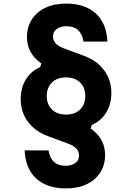

<svg xmlns="http://www.w3.org/2000/svg" viewBox="-20 -838 740 1076"><path d="M252 5Q266 91 347 91Q381 91 402 75.5Q423 60 423 34Q423 -9 367 -31L249 -75Q176 -102 136 -156.5Q96 -211 96 -283Q96 -345 124.5 -392Q153 -439 205 -462L212 -482Q131 -539 131 -630Q131 -686 158 -728.5Q185 -771 234.5 -794.5Q284 -818 350 -818Q456 -818 516.5 -763Q577 -708 582 -605H448Q434 -691 353 -691Q319 -691 298 -675.5Q277 -660 277 -634Q277 -591 333 -569L451 -525Q524 -498 564 -443.5Q604 -389 604 -317Q604 -255 575.5 -208Q547 -161 495 -138L488 -118Q569 -61 569 30Q569 86 542 128.5Q515 171 465.5 194.5Q416 218 350 218Q244 218 183.5 163Q123 108 118 5ZM242 -300Q242 -253 271 -224.5Q300 -196 348 -196H352Q400 -196 429 -224.5Q458 -253 458 -300Q458 -347 429 -375.5Q400 -404 352 -404H348Q300 -404 271 -375.5Q242 -347 242 -300Z"/></svg>

Font: Martian Mono SemiBold
Style: Regular
Weight: 600
Monospace: yes
Designer: Roman Shamin
Foundry: Evil Martians
Version: Version 1.000; ttfautohint (v1.8.4.7-5d5b)